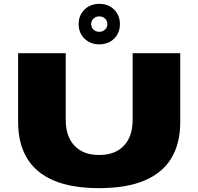

<svg xmlns="http://www.w3.org/2000/svg" viewBox="-20 -964 1029 996"><path d="M494 12Q352 12 259 -27.5Q166 -67 120 -143.5Q74 -220 74 -331V-688H321V-342Q321 -256 366.5 -208Q412 -160 494 -160Q577 -160 622.5 -208Q668 -256 668 -342V-688H915V-331Q915 -220 869 -143.5Q823 -67 729.5 -27.5Q636 12 494 12ZM495 -734Q449 -734 418.5 -763.5Q388 -793 388 -839Q388 -885 418.5 -914.5Q449 -944 495 -944Q542 -944 572 -914.5Q602 -885 602 -839Q602 -793 572 -763.5Q542 -734 495 -734ZM495 -799Q513 -799 525 -810.5Q537 -822 537 -839Q537 -856 525 -867.5Q513 -879 495 -879Q477 -879 465 -867.5Q453 -856 453 -840Q453 -822 465 -810.5Q477 -799 495 -799Z"/></svg>

Font: Archivo Expanded Black
Style: Regular
Weight: 900
Width: 7
Designer: Hector Gatti
Foundry: Omnibus-Type
Version: Version 2.001